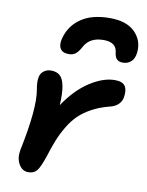

<svg xmlns="http://www.w3.org/2000/svg" viewBox="-90 -873 728 950"><g transform="rotate(10 273.5 -398.5)"><path d="M384.8 -809.1Q468.8 -809.1 510.5 -767.6Q552.2 -726.1 546.9 -667Q543.9 -634.8 527.1 -618.9Q510.3 -603 484.9 -603Q465.3 -603 455.1 -613Q444.8 -623 441.9 -646Q437.5 -696.8 373 -696.8Q304.7 -696.8 276.9 -647Q263.2 -620.6 249.3 -609.4Q235.4 -598.1 214.8 -598.1Q182.6 -598.1 171.1 -617.7Q159.7 -637.2 168.9 -669.9Q186 -734.4 240.5 -771.7Q294.9 -809.1 384.8 -809.1ZM118.2 12.2Q88.4 12.2 71 -17.3Q53.7 -46.9 61 -87.9Q106.4 -306.2 89.8 -397Q82.5 -437 87.9 -460.9Q91.3 -479.5 106.7 -491.2Q122.1 -502.9 143.1 -502.9Q171.4 -502.9 187.7 -488.5Q204.1 -474.1 211.2 -438.2Q218.3 -402.3 214.8 -341.8Q270 -424.3 336.9 -467.8Q403.8 -511.2 462.9 -511.2Q502.4 -511.2 514.9 -490Q527.3 -468.8 520 -431.2Q516.1 -412.6 500.5 -397.9Q484.9 -383.3 457 -377Q409.2 -364.7 371.3 -344Q333.5 -323.2 307.6 -298.1Q281.7 -272.9 260.3 -236.8Q238.8 -200.7 224.9 -166Q210.9 -131.3 195.8 -83Q176.8 -25.9 161.9 -6.8Q147 12.2 118.2 12.2Z"/></g></svg>

Font: Shantell Sans Normal
Style: Italic
Weight: 600
Italic angle: -11.31°
Designer: Stephen Nixon, Anya Danilova, Shantell Martin
Foundry: Arrow Type
Version: Version 1.006;[559af2be0]